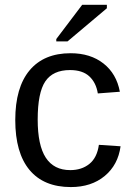

<svg xmlns="http://www.w3.org/2000/svg" viewBox="-20 -756 540 786"><path d="M270 9.8Q159.2 9.8 100.8 -60.3Q42.5 -130.4 42.5 -264.6Q42.5 -397.9 101.1 -468Q159.7 -538.1 269 -538.1Q350.1 -538.1 403.6 -496.1Q457 -454.1 470.7 -380.4L380.4 -373.5Q373.5 -417.5 345.7 -443.4Q317.9 -469.2 266.6 -469.2Q196.8 -469.2 165.5 -422.9Q134.3 -376.5 134.3 -266.6Q134.3 -161.1 167.5 -110.4Q200.7 -59.6 267.6 -59.6Q314.5 -59.6 345.9 -85Q377.4 -110.4 384.8 -163.1L473.6 -157.2Q463.4 -81.1 408.7 -35.6Q354 9.8 270 9.8ZM417.5 -722.2 256.3 -586.4H210.4V-596.2L316.4 -736.3H417.5Z"/></svg>

Font: Arimo
Style: Regular
Weight: 400
Designer: Steve Matteson
Foundry: Monotype Imaging Inc.
Version: Version 1.33